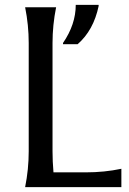

<svg xmlns="http://www.w3.org/2000/svg" viewBox="-20 -767 527 787"><path d="M384.3 -747.1V-742.2Q363.3 -642.6 298.3 -585.9H238.3V-590.8Q290.5 -667 290.5 -747.1ZM83 0Q97.7 -73.2 97.7 -146.5V-590.8Q97.7 -664.1 83 -737.3H210Q195.3 -664.1 195.3 -590.8V-146.5Q195.3 -105.5 199.2 -60.5H331.1Q408.2 -60.5 477.5 -75.2V0Z"/></svg>

Font: Classica
Style: Book
Weight: 400
Version: Version 1.001